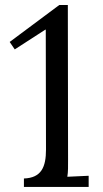

<svg xmlns="http://www.w3.org/2000/svg" viewBox="-20 -736 404 756"><path d="M247.1 -716.3H213.4L18.1 -570.8L38.1 -541.5L158.2 -619.1H160.2L161.1 -147C161.1 -78.6 143.1 -35.6 74.2 -33.2V0H329.1V-43.9L245.1 -40C248.5 -59.1 248 -83 248 -108.9Z"/></svg>

Font: Parastoo
Style: Regular
Weight: 400
Foundry: Saber Rastikerdar (saber.rastikerdar@gmail.com)
Version: Version 2.0.1